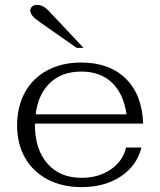

<svg xmlns="http://www.w3.org/2000/svg" viewBox="-20 -756 655 786"><path d="M496 -152H559Q540 -77 474 -33.5Q408 10 314 10Q235 10 175 -21.5Q115 -53 82.5 -110Q50 -167 50 -243Q50 -320 82.5 -378.5Q115 -437 174.5 -468.5Q234 -500 312 -500Q428 -500 495 -434Q562 -368 566 -250H123V-245Q123 -145 174 -86.5Q225 -28 314 -28Q383 -28 433 -62Q483 -96 496 -152ZM126 -288H498Q486 -372 438.5 -417.5Q391 -463 313 -463Q233 -463 184.5 -416.5Q136 -370 126 -288ZM141 -667Q104 -692 104 -712Q104 -723 111.5 -729.5Q119 -736 132 -736Q156 -736 179 -712L322 -560H294Z"/></svg>

Font: Fahkwang Light
Style: Regular
Weight: 300
Version: Version 1.000; ttfautohint (v1.6)